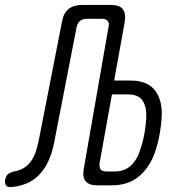

<svg xmlns="http://www.w3.org/2000/svg" viewBox="-116 -750 736 777"><path d="M194 -640 107 -193Q100 -150 87 -115.5Q74 -81 53.5 -55Q33 -29 4 -13.5Q-25 2 -67 7Q-84 9 -91 1Q-98 -7 -95 -24Q-92 -38 -84 -45Q-76 -52 -60 -56Q-35 -60 -17.5 -71.5Q0 -83 11.5 -100.5Q23 -118 30.5 -141.5Q38 -165 43 -193L135 -663Q141 -697 161.5 -713.5Q182 -730 216 -730H333Q367 -730 380.5 -713.5Q394 -697 389 -663L346 -424H412Q482 -424 512.5 -382.5Q543 -341 538 -272Q536 -242 531 -212Q526 -182 517 -152Q497 -82 452 -41Q407 0 337 0H278Q244 0 230.5 -16.5Q217 -33 223 -67L323 -640Q327 -657 320 -665.5Q313 -674 296 -674H235Q218 -674 208 -665.5Q198 -657 194 -640ZM287 -90Q285 -73 291.5 -64.5Q298 -56 315 -56H347Q390 -56 416 -82Q442 -108 454 -152Q464 -182 469 -212Q474 -242 476 -272Q478 -316 461.5 -342Q445 -368 402 -368H337Z"/></svg>

Font: Maple Mono ExtraLight
Style: Italic
Weight: 275
Italic angle: -10°
Monospace: yes
Designer: subframe7536
Version: Version 7.000